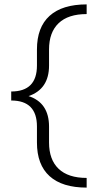

<svg xmlns="http://www.w3.org/2000/svg" viewBox="-20 -731 444 873"><path d="M203 -433Q203 -326 110 -294Q203 -264 203 -155V-83Q203 -5 246.5 36.5Q290 78 374 78V122Q263 122 205.5 70Q148 18 148 -83V-156Q148 -274 31 -274V-315Q148 -315 148 -433V-506Q148 -607 205.5 -659Q263 -711 374 -711V-667Q290 -667 246.5 -625.5Q203 -584 203 -506Z"/></svg>

Font: EauTestSC Semilight
Style: Regular
Weight: 300
Designer: Christian Thalmann (Catharsis Fonts)
Version: Version 0.001;PS 000.001;hotconv 1.0.88;makeotf.lib2.5.64775